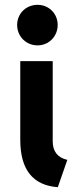

<svg xmlns="http://www.w3.org/2000/svg" viewBox="-20 -781 342 809"><path d="M65.4 -189.5V-523.4H202.1V-186.5Q201.7 -121.6 263.7 -107.4L223.6 7.8Q66.4 -3.9 65.4 -189.5ZM52.2 -675.8Q52.2 -699.2 63.5 -718.8Q74.7 -738.3 94.5 -749.5Q114.3 -760.7 138.2 -760.7Q161.6 -760.7 181.2 -749.5Q200.7 -738.3 211.9 -718.8Q223.1 -699.2 223.1 -675.8Q223.1 -652.3 211.9 -632.6Q200.7 -612.8 181.2 -601.3Q161.6 -589.8 138.2 -589.8Q114.3 -589.8 94.5 -601.3Q74.7 -612.8 63.5 -632.6Q52.2 -652.3 52.2 -675.8Z"/></svg>

Font: Reddit Sans Strawberry
Style: Bold
Weight: 700
Designer: Stephen Hutchings
Foundry: Reddit
Version: Version 1.013